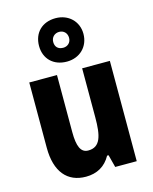

<svg xmlns="http://www.w3.org/2000/svg" viewBox="-125 -925 808 1017"><g transform="rotate(-15 278.5 -416.5)"><path d="M279 -605C350 -605 401 -655 401 -725C401 -794 349 -843 279 -843C205 -843 157 -795 157 -723C157 -653 205 -605 279 -605ZM279 -681C250 -681 235 -698 235 -724C235 -750 254 -768 279 -768C304 -768 322 -750 322 -724C322 -698 303 -681 279 -681ZM499 -550H347V-282C347 -180 333 -121 266 -121C225 -121 209 -160 209 -237V-550H57V-192C57 -60 117 10 219 10C279 10 326 -16 355 -69H363L381 0H499Z"/></g></svg>

Font: Noto Sans Khmer UI Condensed ExtraBold
Style: Regular
Weight: 800
Width: 3
Designer: Danh Hong and the Monotype Design Team
Foundry: Monotype Imaging Inc.
Version: Version 2.002